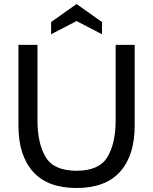

<svg xmlns="http://www.w3.org/2000/svg" viewBox="-20 -924 764 958"><path d="M72 -297V-700H167V-323Q167 -208 208 -140Q249 -72 362 -72Q475 -72 516 -140.5Q557 -209 557 -323V-700H652V-297Q652 -149 579.5 -67.5Q507 14 362 14Q217 14 144.5 -67.5Q72 -149 72 -297ZM235 -814 362 -904 489 -814V-753L362 -819L235 -753Z"/></svg>

Font: Cabin
Style: Regular
Weight: 400
Designer: Pablo Impallari
Foundry: Pablo Impallari. http://www.impallari.com Igino Marini. http://www.ikern.com
Version: Version 2.200